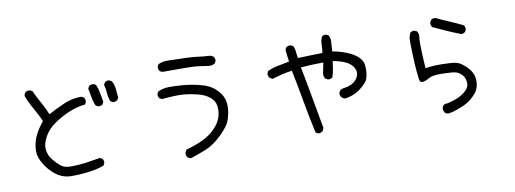

<svg xmlns="http://www.w3.org/2000/svg" viewBox="-63 -1093 4126 1538"><g transform="rotate(-10 2000.0 -324.5)"><path d="M413.1 48.8Q368.2 46.9 331.1 28.3Q293.9 9.8 258.3 -27.3Q222.7 -64.5 196.3 -115.7Q169.9 -167 176.8 -223.6Q183.6 -280.3 207 -327.1Q230.5 -374 272.5 -424.8Q247.1 -481.4 215.3 -536.6Q183.6 -591.8 162.1 -648.4Q164.1 -664.1 173.8 -675.8Q189.5 -687.5 210.9 -685.5L230.5 -675.8Q254.9 -623 283.2 -572.8Q311.5 -522.5 333 -469.7Q399.4 -504.9 465.8 -534.2Q532.2 -563.5 608.4 -563.5L627.9 -553.7Q639.6 -538.1 637.7 -516.6L627.9 -497.1Q555.7 -489.3 490.2 -460.9Q424.8 -432.6 367.7 -392.6Q310.5 -352.5 280.8 -296.9Q251 -241.2 254.9 -201.2Q258.8 -161.1 274.4 -134.8Q290 -108.4 319.3 -78.6Q348.6 -48.8 369.1 -39.1Q389.6 -29.3 419.4 -28.3Q449.2 -27.3 495.6 -30.3Q542 -33.2 584 -41Q626 -48.8 668.9 -54.7L688.5 -44.9Q700.2 -31.2 698.2 -9.8L688.5 9.8Q645.5 27.3 596.7 35.2Q547.9 43 501.5 46.4Q455.1 49.8 413.1 48.8ZM729.5 -463.9 710 -473.6Q694.3 -506.8 688.5 -543.5Q682.6 -580.1 674.8 -617.2L684.6 -636.7Q700.2 -648.4 721.7 -646.5L741.2 -636.7Q755.9 -603.5 761.7 -566.9Q767.6 -530.3 775.4 -493.2L765.6 -473.6Q752 -461.9 729.5 -463.9ZM859.4 -475.6Q843.8 -477.5 832 -487.3Q818.4 -518.6 816.4 -555.2Q814.5 -591.8 804.7 -625L814.5 -644.5Q828.1 -656.2 849.6 -654.3L869.1 -644.5Q888.7 -615.2 891.6 -578.6Q894.5 -542 898.4 -506.8L888.7 -487.3Q875 -477.5 859.4 -475.6Z M1389.6 74.2Q1374 72.3 1362.3 62.5Q1348.6 46.9 1352.5 23.4L1364.3 0Q1432.6 -17.6 1498 -47.9Q1563.5 -78.1 1605.5 -122.6Q1647.5 -167 1661.1 -210.9Q1674.8 -254.9 1669.9 -298.8Q1665 -342.8 1627 -374Q1588.9 -405.3 1529.3 -419.9Q1469.7 -434.6 1413.1 -439Q1356.4 -443.4 1242.2 -432.6L1222.7 -442.4Q1210.9 -456.1 1212.9 -477.5L1222.7 -497.1Q1260.7 -516.6 1308.6 -517.6Q1356.4 -518.6 1420.9 -513.7Q1485.4 -508.8 1562.5 -490.2Q1639.6 -471.7 1684.6 -428.7Q1729.5 -385.7 1741.7 -344.7Q1753.9 -303.7 1748.5 -256.8Q1743.2 -210 1727.5 -168Q1711.9 -126 1647.5 -63Q1583 0 1519.5 26.4Q1456.1 52.7 1389.6 74.2ZM1659.2 -628.9Q1614.3 -634.8 1570.3 -641.6Q1526.4 -648.4 1282.2 -646.5L1262.7 -656.2Q1251 -671.9 1252.9 -693.4L1262.7 -712.9Q1297.9 -728.5 1338.9 -728.5Q1528.3 -724.6 1574.2 -717.8Q1620.1 -710.9 1686.5 -707L1708 -695.3Q1719.7 -681.6 1717.8 -660.2L1708 -640.6Q1686.5 -627 1659.2 -628.9Z M2434.6 56.6Q2418.9 54.7 2407.2 44.9Q2377.9 -84 2355.5 -214.4Q2333 -344.7 2305.7 -475.6Q2260.7 -469.7 2221.2 -460Q2181.6 -450.2 2142.6 -438.5L2121.1 -450.2Q2107.4 -465.8 2109.4 -487.3L2119.1 -506.8Q2160.2 -526.4 2205.6 -534.2Q2251 -542 2295.9 -551.8Q2290 -606.4 2284.2 -648.4L2293.9 -668Q2309.6 -679.7 2331.1 -677.7L2350.6 -668Q2362.3 -646.5 2364.3 -619.6Q2366.2 -592.8 2372.1 -567.4Q2461.9 -571.3 2571.3 -573.2Q2577.1 -604.5 2577.1 -639.2Q2577.1 -673.8 2590.8 -703.1Q2604.5 -714.8 2626 -712.9L2645.5 -703.1Q2661.1 -673.8 2655.3 -636.7L2651.4 -571.3Q2711.9 -561.5 2769 -538.1Q2826.2 -514.6 2856.4 -484.4Q2886.7 -454.1 2890.6 -420.9Q2894.5 -387.7 2891.6 -359.4Q2888.7 -331.1 2880.9 -307.6Q2873 -284.2 2836.9 -252Q2800.8 -219.7 2765.1 -204.1Q2729.5 -188.5 2690.4 -182.6Q2674.8 -184.6 2661.1 -196.3Q2647.5 -211.9 2649.4 -233.4L2659.2 -252.9Q2672.9 -264.6 2699.2 -267.6Q2725.6 -270.5 2751.5 -282.2Q2777.3 -293.9 2794.9 -315.4Q2812.5 -336.9 2816.4 -363.3Q2820.3 -389.6 2799.8 -419.9Q2779.3 -450.2 2734.9 -468.8Q2690.4 -487.3 2641.6 -495.1Q2637.7 -461.9 2631.8 -429.7Q2626 -397.5 2616.2 -366.2Q2600.6 -354.5 2579.1 -356.4L2559.6 -366.2Q2545.9 -383.8 2547.9 -409.2L2565.4 -497.1Q2456.1 -496.1 2381.8 -489.3Q2409.2 -352.5 2430.7 -228Q2452.1 -103.5 2475.6 19.5L2463.9 44.9Q2450.2 54.7 2434.6 56.6Z M3481.4 80.1Q3465.8 78.1 3454.1 68.4Q3444.3 52.7 3442.4 35.2Q3444.3 19.5 3454.1 7.8Q3467.8 -3.9 3489.3 -2Q3540 -13.7 3579.1 -31.2Q3618.2 -48.8 3647.5 -78.1Q3676.8 -107.4 3670.9 -147Q3665 -186.5 3641.6 -208Q3618.2 -229.5 3592.8 -235.4Q3567.4 -241.2 3488.3 -243.2Q3409.2 -245.1 3379.9 -227.5Q3350.6 -210 3325.7 -205.6Q3300.8 -201.2 3296.4 -231.9Q3292 -262.7 3288.1 -308.6Q3284.2 -354.5 3281.2 -439.5Q3278.3 -524.4 3279.3 -554.7Q3280.3 -585 3293.9 -611.3Q3307.6 -623 3329.1 -621.1L3348.6 -611.3Q3362.3 -590.8 3358.4 -565.4Q3352.5 -530.3 3356.4 -442.4Q3360.4 -354.5 3364.3 -309.6Q3415 -319.3 3496.1 -318.4Q3577.1 -317.4 3612.3 -309.6Q3647.5 -301.8 3688.5 -262.7Q3729.5 -223.6 3740.7 -185.5Q3752 -147.5 3744.6 -106.9Q3737.3 -66.4 3714.8 -41Q3692.4 -15.6 3669.9 2.9Q3647.5 21.5 3618.2 35.2Q3588.9 48.8 3553.7 61.5Q3518.6 74.2 3481.4 80.1ZM3696.3 -528.3Q3639.6 -549.8 3584 -574.2Q3528.3 -598.6 3473.6 -625Q3461.9 -640.6 3463.9 -662.1L3473.6 -681.6Q3489.3 -695.3 3512.7 -691.4Q3565.4 -666 3619.1 -643.6Q3672.9 -621.1 3725.6 -594.7Q3737.3 -581.1 3735.4 -559.6L3725.6 -540Q3711.9 -530.3 3696.3 -528.3Z"/></g></svg>

Font: NaikaiFont
Style: Regular
Weight: 400
Version: Version 1.67